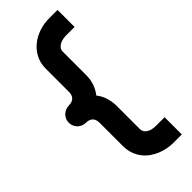

<svg xmlns="http://www.w3.org/2000/svg" viewBox="-294 -855 1013 1013"><g transform="rotate(-45 212.0 -349.0)"><path d="M389.6 -686H326.7Q314.5 -686 301.5 -683.3Q288.6 -680.7 277.8 -674.8Q267.1 -668.9 260.3 -659.7Q253.4 -650.4 253.4 -637.2V-636.2V-464.8Q253.4 -427.2 242.7 -398.7Q231.9 -370.1 214.8 -349.1Q235.4 -322.8 243.9 -292.5Q252.4 -262.2 252.4 -235.8V-63Q252.4 -45.9 261.2 -35.9Q270 -25.9 282.2 -20.8Q294.4 -15.6 306.6 -14.4Q318.8 -13.2 325.7 -13.2H388.7V115.2H324.7Q304.7 115.2 282 111.1Q259.3 106.9 237.1 97.9Q214.8 88.9 194.6 74.7Q174.3 60.5 158.9 40.5Q143.6 20.5 134.5 -5.4Q125.5 -31.2 125.5 -64V-234.9Q125.5 -260.7 112.1 -273.4Q98.6 -286.1 74.7 -286.1Q61 -286.1 49.3 -291.3Q37.6 -296.4 29.1 -304.9Q20.5 -313.5 15.6 -325.2Q10.7 -336.9 10.7 -350.1Q10.7 -363.3 15.6 -374.8Q20.5 -386.2 29.1 -394.8Q37.6 -403.3 49.1 -408.4Q60.5 -413.6 73.7 -414.1Q100.1 -414.1 113.3 -427Q126.5 -439.9 126.5 -464.8V-637.2Q126.5 -679.2 143.6 -711.9Q160.6 -744.6 189 -767.1Q217.3 -789.6 253.2 -801.3Q289.1 -813 326.7 -813H389.6Z"/></g></svg>

Font: Audiowide
Style: Regular
Weight: 400
Designer: Astigmatic (AOETI)
Foundry: Astigmatic (AOETI)
Version: Version 1.002